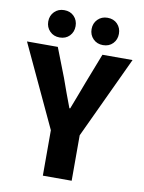

<svg xmlns="http://www.w3.org/2000/svg" viewBox="-99 -904 724 967"><g transform="rotate(10 263.0 -420.0)"><path d="M188.6 0V-232.4L-7.4 -651.8H150.2L208.4 -502.1Q221.2 -465.1 234.1 -430.3Q247 -395.6 261.3 -357.6H265.3Q279.6 -395.6 293.2 -430.3Q306.8 -465.1 320.3 -502.1L378.4 -651.8H532.4L336 -232.4V0ZM150.4 -700Q120.1 -700 100.3 -720Q80.5 -740.1 80.5 -769.9Q80.5 -799.7 100.3 -819.8Q120.1 -839.8 150.4 -839.8Q181.7 -839.8 201 -819.8Q220.3 -799.7 220.3 -769.9Q220.3 -740.1 201 -720Q181.7 -700 150.4 -700ZM372 -700Q341.7 -700 321.9 -720Q302.1 -740.1 302.1 -769.9Q302.1 -799.7 321.9 -819.8Q341.7 -839.8 372 -839.8Q403.3 -839.8 422.6 -819.8Q441.9 -799.7 441.9 -769.9Q441.9 -740.1 422.6 -720Q403.3 -700 372 -700Z"/></g></svg>

Font: SourceSans3VF
Style: Regular
Weight: 200
Designer: Paul D. Hunt
Foundry: Adobe
Version: Version 3.052;hotconv 1.1.0;makeotfexe 2.6.0